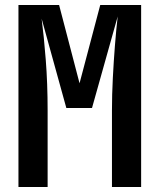

<svg xmlns="http://www.w3.org/2000/svg" viewBox="-20 -750 640 770"><path d="M54 0V-730H217L299 -416L382 -730H546V0H429V-307Q429 -370 432.5 -437.5Q436 -505 441 -568.5Q446 -632 452 -684L349 -317H246L147 -675Q156 -606 163.5 -510.5Q171 -415 171 -307V0Z"/></svg>

Font: JetBrains Mono NL
Style: Bold
Weight: 700
Monospace: yes
Designer: Philipp Nurullin, Konstantin Bulenkov
Foundry: JetBrains
Version: Version 2.305; ttfautohint (v1.8.4.7-5d5b)